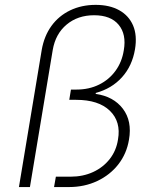

<svg xmlns="http://www.w3.org/2000/svg" viewBox="-20 -757 623 777"><path d="M56.6 0 148.9 -555.2Q158.7 -611.3 188.2 -652.1Q217.8 -692.9 263.9 -715.1Q310.1 -737.3 367.2 -737.3Q423.3 -737.3 462.4 -715.6Q501.5 -693.8 518.6 -653.8Q535.6 -613.8 526.4 -558.1Q515.1 -490.2 473.6 -444.3Q432.1 -398.4 367.7 -380.9L367.2 -377Q439.5 -366.7 477.3 -316.9Q515.1 -267.1 502 -191.9Q492.7 -135.3 459 -92Q425.3 -48.8 373.5 -24.4Q321.8 0 258.8 0H198.7L206.1 -42H265.6Q315.9 -42 356.7 -60.8Q397.5 -79.6 424.1 -113.5Q450.7 -147.5 457.5 -192.4Q470.2 -264.6 424.6 -308.8Q378.9 -353 288.1 -353H260.3L267.1 -394.5H289.1Q340.3 -394.5 380.9 -414.6Q421.4 -434.6 447.5 -470.5Q473.6 -506.3 481 -553.7Q492.2 -618.2 460.2 -656.7Q428.2 -695.3 360.8 -695.3Q294.9 -695.3 249.8 -657.7Q204.6 -620.1 193.4 -554.7L101.1 0Z"/></svg>

Font: Inter 16pt ExtraLight
Style: Italic
Weight: 250
Italic angle: -9.3988°
Version: Version 4.001;git-66647c0bb